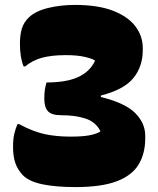

<svg xmlns="http://www.w3.org/2000/svg" viewBox="-20 -740 640 780"><path d="M284 -720Q379 -720 440 -696Q501 -672 530.5 -632.5Q560 -593 560 -545V-536Q560 -470 522 -423Q484 -376 390 -352V-346Q490 -321 530 -280Q570 -239 570 -189V-178Q570 -116 543 -71.5Q516 -27 454 -3.5Q392 20 287 20Q208 20 154 9Q100 -2 74 -27Q52 -50 42.5 -77Q33 -104 33 -144Q33 -175 38 -196Q43 -217 51 -236H57Q115 -205 162 -195Q209 -185 266 -185Q314 -185 341.5 -190Q369 -195 387 -205V-209Q368 -245 327 -258.5Q286 -272 227 -272Q190 -272 175 -288Q160 -304 160 -339Q160 -362 162.5 -377Q165 -392 169 -405Q249 -405 296.5 -426.5Q344 -448 365 -491V-495Q351 -503 321.5 -509.5Q292 -516 247 -516Q190 -516 151 -505.5Q112 -495 82 -470H76Q61 -506 61 -562Q61 -597 68.5 -623Q76 -649 98 -670Q126 -696 177 -708Q228 -720 284 -720Z"/></svg>

Font: Recursive Mn Csl St XBk
Style: Regular
Weight: 1000
Monospace: yes
Version: Version 1.079;hotconv 1.0.112;makeotfexe 2.5.65598; ttfautoh